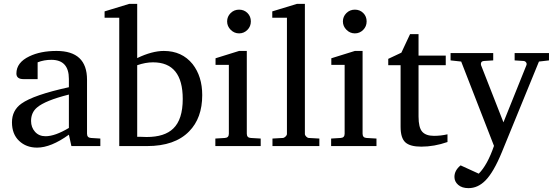

<svg xmlns="http://www.w3.org/2000/svg" viewBox="-20 -757 2875 995"><path d="M500 0H350L337 -59Q244 8 172 8Q116 8 79 -27Q42 -62 42 -123Q42 -185 91 -220Q154 -265 337 -305V-348Q337 -447 246 -447Q208 -447 175 -434V-347H102Q65 -347 65 -376Q65 -433 132 -465Q190 -493 273 -493Q431 -493 431 -344V-64Q431 -43 452 -42L500 -39ZM337 -94V-267Q214 -236 172 -200Q141 -174 141 -130Q141 -97 161.5 -74Q182 -51 216 -51Q265 -51 337 -94Z M1028 -264Q1028 -145 960 -76Q886 0 742 0H598V-665H522V-698L650 -737H691V-456Q768 -493 829 -493Q923 -493 978 -425Q1028 -361 1028 -264ZM927 -244Q927 -434 773 -434Q734 -434 691 -419V-48Q690 -48 709 -48Q728 -47 740 -47Q833 -47 878 -91Q927 -138 927 -244Z M1280 -646Q1280 -620 1262 -602Q1244 -584 1219 -584Q1194 -584 1175.5 -602.5Q1157 -621 1157 -646Q1157 -671 1175 -689Q1193 -707 1219 -707Q1245 -707 1262.5 -689.5Q1280 -672 1280 -646ZM1331 0H1096V-39L1145 -42Q1166 -43 1166 -64V-421H1097V-455L1219 -493H1259V-64Q1259 -43 1280 -42L1331 -39Z M1635 0H1392V-39L1445 -42Q1452 -42 1459.5 -49Q1467 -56 1467 -63V-665H1391V-698L1519 -737H1560V-63Q1560 -56 1567 -49Q1574 -42 1581 -42L1635 -39Z M1880 -646Q1880 -620 1862 -602Q1844 -584 1819 -584Q1794 -584 1775.5 -602.5Q1757 -621 1757 -646Q1757 -671 1775 -689Q1793 -707 1819 -707Q1845 -707 1862.5 -689.5Q1880 -672 1880 -646ZM1931 0H1696V-39L1745 -42Q1766 -43 1766 -64V-421H1697V-455L1819 -493H1859V-64Q1859 -43 1880 -42L1931 -39Z M2299 -21Q2230 3 2163 3Q2105 3 2080.5 -19.5Q2056 -42 2056 -100V-419H1992V-452L2060 -484L2105 -580H2149V-469H2290V-419H2149V-153Q2149 -96 2168 -74.5Q2187 -53 2229 -53Q2265 -53 2299 -61Z M2825 -444 2773 -438 2581 31Q2538 136 2495 179Q2456 218 2408 218Q2374 218 2354.5 201Q2335 184 2335 160Q2335 126 2367 100L2461 143Q2506 98 2540 -1L2370 -438L2315 -444V-482H2536V-444L2488 -441Q2472 -440 2472 -425Q2472 -422 2473 -419L2589 -123L2708 -419Q2711 -427 2706.5 -433.5Q2702 -440 2694 -441L2647 -444V-482H2825Z"/></svg>

Font: Apparatus SIL
Style: Regular
Weight: 400
Version: Version 1.0